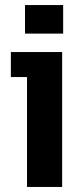

<svg xmlns="http://www.w3.org/2000/svg" viewBox="-20 -740 331 760"><path d="M87 -435H23V-534H226V0H87ZM79 -720H230V-607H79Z"/></svg>

Font: Mozilla Text BETA
Style: Bold
Weight: 700
Designer: Studio DRAMA
Foundry: Studio DRAMA
Version: Version 0.100